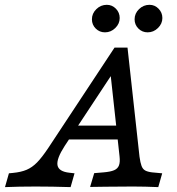

<svg xmlns="http://www.w3.org/2000/svg" viewBox="-94 -766 725 786"><path d="M190.1 -58.9 211.1 -56.5 195 0Q119.1 -2.4 52.2 -2.4Q-17.1 -2.4 -73.6 0L-57.5 -56.5L-41.3 -58.1Q-7.5 -61.3 15.1 -71Q37.7 -80.6 57.9 -101.2Q78 -121.8 103.8 -160.5L374.8 -571H428L477.1 -124.6Q480.5 -100 485.4 -86.9Q490.3 -73.8 500 -68.3Q509.7 -62.7 528.3 -60.4L570 -56.5L553.9 0Q498.4 -2.4 452.2 -2.4H450.5H446.4Q373.2 -2.4 337.9 -1.6Q306.4 -1.6 274.8 -0.7L291.7 -57.2L330.1 -60.4Q358.7 -62.8 373.3 -69.2Q388 -75.6 393 -88.9Q398.1 -102.2 395.4 -125.8L357.3 -473.8L383.7 -491.1L170.8 -168.5Q136.9 -116.1 141.3 -89.9Q145.8 -63.7 190.1 -58.9ZM204.7 -251.7H421.4L429 -195.2H167.9ZM282.3 -686.9Q282.3 -711 300.4 -728.6Q318.5 -746.3 343.3 -746.3Q364.9 -746.3 380.5 -730.4Q396 -714.5 396 -692.2Q396 -668.9 378 -651.3Q359.9 -633.6 335.8 -633.6Q313.5 -633.6 297.9 -649.1Q282.3 -664.7 282.3 -686.9ZM457 -686.9Q457 -711 475.1 -728.6Q493.2 -746.3 518 -746.3Q539.6 -746.3 555.1 -730.4Q570.7 -714.5 570.7 -692.2Q570.7 -668.9 552.6 -651.3Q534.6 -633.6 510.5 -633.6Q488.1 -633.6 472.6 -649.1Q457 -664.7 457 -686.9Z"/></svg>

Font: Playfair Micro SmCond SmLight
Style: Italic
Weight: 360
Width: 4
Italic angle: -15.6°
Designer: Claus Eggers Sørensen
Foundry: Claus Eggers Sørensen
Version: Version 2.203;Glyphs 3.3 (3326)